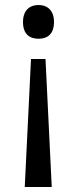

<svg xmlns="http://www.w3.org/2000/svg" viewBox="-20 -566 309 768"><path d="M196 -478C196 -526 168 -546 134 -546C100 -546 72 -526 72 -478C72 -428 100 -411 134 -411C168 -411 196 -428 196 -478ZM104 -330 79 182H187L162 -330Z"/></svg>

Font: Noto Sans Syriac Western
Style: Regular
Weight: 400
Designer: Patrick Giasson and the Monotype Design Team
Foundry: Monotype Imaging Inc.
Version: Version 3.000